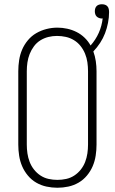

<svg xmlns="http://www.w3.org/2000/svg" viewBox="-20 -875 540 903"><path d="M250 8Q224 8 198.5 2.5Q173 -3 150.5 -16Q128 -29 111 -49.5Q94 -70 84 -93.5Q74 -117 70 -143Q66 -169 66 -195V-540Q66 -566 70 -592Q74 -618 84 -641.5Q94 -665 111 -685.5Q128 -706 150.5 -719Q173 -732 198.5 -738.5Q224 -745 250 -745Q273 -745 296 -740Q319 -735 340 -724.5Q361 -714 378 -697.5Q395 -681 406 -661Q406 -661 406 -661Q406 -661 406 -661Q430 -688 444.5 -720.5Q459 -753 463 -789Q462 -788 461 -788Q460 -788 458 -788Q452 -788 445.5 -790.5Q439 -793 434.5 -797.5Q430 -802 428 -808.5Q426 -815 426 -822Q426 -829 428 -835.5Q430 -842 434.5 -846.5Q439 -851 445.5 -853Q452 -855 459 -855Q466 -855 473 -853Q480 -851 485 -845.5Q490 -840 491.5 -832.5Q493 -825 493 -818Q493 -793 488 -767.5Q483 -742 474 -718.5Q465 -695 451 -673.5Q437 -652 419 -633Q427 -611 430.5 -587.5Q434 -564 434 -540V-195Q434 -169 430 -143Q426 -117 416 -93.5Q406 -70 389 -49.5Q372 -29 349.5 -16Q327 -3 301.5 2.5Q276 8 250 8ZM250 -29Q271 -29 291.5 -33.5Q312 -38 329.5 -49.5Q347 -61 360 -77.5Q373 -94 380.5 -113.5Q388 -133 391 -153.5Q394 -174 394 -195V-540Q394 -561 391 -582Q388 -603 380 -622.5Q372 -642 359 -658.5Q346 -675 328 -686Q310 -697 289.5 -701.5Q269 -706 248 -706Q227 -706 207 -701Q187 -696 169.5 -685Q152 -674 139.5 -657Q127 -640 119.5 -621Q112 -602 109 -581.5Q106 -561 106 -540V-195Q106 -174 109 -153.5Q112 -133 119.5 -113.5Q127 -94 140 -77.5Q153 -61 170.5 -49.5Q188 -38 208.5 -33.5Q229 -29 250 -29Z"/></svg>

Font: Iosevka Slab Extralight
Style: Regular
Weight: 200
Monospace: yes
Designer: Belleve Invis
Foundry: Belleve Invis
Version: Version 11.1.1; ttfautohint (v1.8.3)